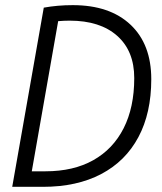

<svg xmlns="http://www.w3.org/2000/svg" viewBox="-20 -723 626 743"><path d="M27.3 0 149.4 -693.4Q202.6 -703.1 261.7 -703.1Q404.8 -703.1 485.1 -627.4Q565.4 -551.8 565.4 -416.5Q565.4 -285.6 515.6 -192.4Q465.8 -99.1 371.8 -49.6Q277.8 0 146 0ZM103 -60.1H156.2Q264.2 -60.1 340.8 -103Q417.5 -146 458.5 -226.8Q499.5 -307.6 499.5 -420.9Q499.5 -525.9 433.3 -584.5Q367.2 -643.1 249.5 -643.1Q227.5 -643.1 205.1 -641.1Z"/></svg>

Font: Cascadia Code PL Light
Style: Italic
Weight: 300
Italic angle: -10°
Monospace: yes
Designer: Aaron Bell
Foundry: Saja Typeworks
Version: Version 2404.023; ttfautohint (v1.8.4)